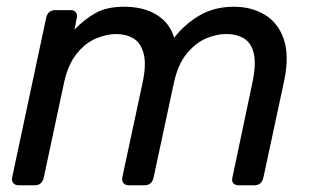

<svg xmlns="http://www.w3.org/2000/svg" viewBox="-20 -550 930 570"><path d="M35 0Q25 0 19.5 -6.5Q14 -13 16 -23L117 -497Q122 -520 145 -520H190Q200 -520 205 -513.5Q210 -507 208 -497L201 -462Q231 -493 264 -511.5Q297 -530 349 -530Q406 -530 445 -506Q484 -482 497 -438Q529 -479 573 -504.5Q617 -530 674 -530Q727 -530 766.5 -506Q806 -482 822.5 -433.5Q839 -385 824 -312L762 -23Q757 0 735 0H688Q678 0 672.5 -6.5Q667 -13 670 -23L729 -303Q741 -359 733.5 -391Q726 -423 704 -436Q682 -449 651 -449Q623 -449 592 -436Q561 -423 534.5 -391Q508 -359 496 -303L436 -23Q431 0 409 0H362Q352 0 346.5 -6.5Q341 -13 343 -23L403 -303Q415 -359 406.5 -391Q398 -423 376 -436Q354 -449 325 -449Q297 -449 265.5 -436Q234 -423 208 -391Q182 -359 170 -304L110 -23Q105 0 83 0Z"/></svg>

Font: Lubike
Style: Italic
Weight: 400
Italic angle: -12°
Foundry: Honoka55
Version: Version 1.000;July 22, 2022;FontCreator 14.0.0.2862 64-bit